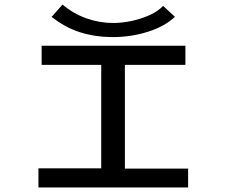

<svg xmlns="http://www.w3.org/2000/svg" viewBox="-20 -824 1040 844"><path d="M149 0V-84H425V-539H163V-623H795V-539H529V-83H807V0ZM697 -798 749 -750Q703 -707 629 -684Q555 -661 477 -661Q399 -661 332.5 -682Q266 -703 207 -750L255 -804Q302 -764 359.5 -743.5Q417 -723 477 -723Q517 -723 559 -732Q601 -741 637.5 -757.5Q674 -774 697 -798Z"/></svg>

Font: Inconsolata UltraExpanded Medium
Style: Regular
Weight: 500
Width: 9
Monospace: yes
Designer: Raph Levien, Cyreal, Brenton Simpson
Foundry: Raph Levien, Cyreal, Google
Version: Version 3.001; ttfautohint (v1.8.2.53-6de2)